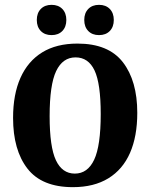

<svg xmlns="http://www.w3.org/2000/svg" viewBox="-20 -763 621 793"><path d="M281 10Q153 10 93.5 -66.5Q34 -143 34 -276Q34 -373 64.5 -441.5Q95 -510 154 -546.5Q213 -583 300 -583Q428 -583 487.5 -506Q547 -429 547 -297Q547 -200 517 -131.5Q487 -63 427.5 -26.5Q368 10 281 10ZM292 -526Q239 -526 212 -469.5Q185 -413 185 -283Q185 -156 211 -101Q237 -46 289 -46Q342 -46 369 -103.5Q396 -161 396 -292Q396 -418 370.5 -472Q345 -526 292 -526ZM254 -680.5Q254 -652 237.5 -635Q221 -618 193 -618Q165 -618 148.5 -635Q132 -652 132 -680.5Q132 -709 148.5 -726Q165 -743 193 -743Q221 -743 237.5 -726Q254 -709 254 -680.5ZM450 -680.5Q450 -652 433.5 -635Q417 -618 389 -618Q361 -618 344.5 -635Q328 -652 328 -680.5Q328 -709 344.5 -726Q361 -743 389 -743Q417 -743 433.5 -726Q450 -709 450 -680.5Z"/></svg>

Font: Yrsa
Style: Regular
Weight: 400
Designer: Anna Giedrys (Yrsa+Rasa design), David Brezina (Yrsa art-direction, Rasa art-direction, design)
Foundry: Rosetta Type Foundry
Version: Version 2.004